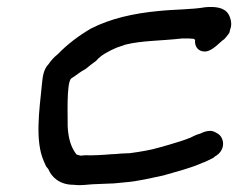

<svg xmlns="http://www.w3.org/2000/svg" viewBox="-20 -551 693 559"><path d="M102 -305C94 -227 82 -141 107 -83L114 -67L121 -58C130 -36 153 -13 194 -13C201 -12 207 -12 213 -12C227 -12 247 -15 261 -15C274 -15 296 -17 310 -17H311C320 -18 332 -19 342 -20C383 -23 420 -33 455 -40C496 -52 534 -61 572 -78C574 -78 579 -81 582 -82L602 -92L605 -95C640 -114 633 -153 612 -163C609 -165 601 -170 593 -170C582 -170 573 -167 563 -162C551 -159 540 -153 534 -150C514 -142 494 -136 470 -129L449 -123C418 -114 394 -110 358 -105C349 -105 340 -104 334 -104H333C323 -103 313 -102 304 -102C282 -100 250 -98 226 -99C222 -98 217 -98 214 -98L203 -101C187 -121 179 -147 177 -183C178 -199 172 -313 188 -323C206 -334 210 -340 229 -350C239 -358 250 -367 260 -374C273 -390 296 -402 319 -412L345 -421C392 -433 449 -432 510 -439H531C533 -439 540 -438 544 -438C545 -437 547 -437 548 -434C546 -417 556 -401 576 -401C599 -401 622 -431 633 -437C638 -443 643 -448 648 -456L650 -465C657 -481 651 -500 645 -510C632 -531 603 -532 578 -530C538 -523 490 -524 442 -519C368 -512 302 -497 245 -468C209 -447 176 -422 148 -393C139 -386 130 -377 122 -365C104 -347 104 -320 102 -305Z"/></svg>

Font: Scribbler
Style: BlkIta
Weight: 900
Designer: Mew Too
Foundry: Cannot Into Space Fonts
Version: Version 1.001